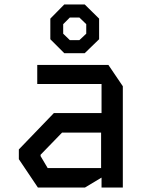

<svg xmlns="http://www.w3.org/2000/svg" viewBox="-20 -846 640 866"><path d="M148 -553V-467H438V-336H223L65 -172V-128L151 0H363L438 -45V0H534V-457L469 -553ZM163 -142V-148L260 -248H436V-88H195ZM270 -826 207 -762V-669L270 -606H362L427 -669V-762L362 -826ZM295 -767H338L369 -737V-694L338 -665H295L265 -694V-737Z"/></svg>

Font: Kode Mono Medium
Style: Regular
Weight: 500
Monospace: yes
Designer: Isa Ozler
Foundry: Kadena LLC
Version: Version 1.206;gftools[0.9.28]